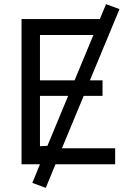

<svg xmlns="http://www.w3.org/2000/svg" viewBox="-20 -789 613 927"><path d="M173 -326H309L209 -85L173 -83ZM173 -620H431L340 -401H173ZM536 4V-73H279L384 -326H475V-401H414L557 -745L492 -769L462 -697H84V4H173L136 94L201 118L248 4Z"/></svg>

Font: Repo
Style: Regular
Weight: 400
Designer: Stefan Peev
Foundry: Context Ltd
Version: Version 0.000